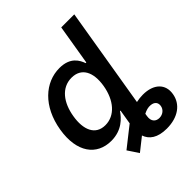

<svg xmlns="http://www.w3.org/2000/svg" viewBox="-253 -873 1223 1223"><g transform="rotate(-45 359.0 -261.0)"><path d="M226.6 9.9C322.8 9.9 373.2 -47.9 399.1 -85.6H403.8L387.4 13.1L251.4 120.4L299.7 193.2L388.1 123.2C404.1 170.8 447.4 204.5 531.6 204.5C633.9 204.5 701.3 153.8 714.1 76.7C728 -3.2 673.3 -56.8 576 -56.8C556.5 -56.8 536.2 -54.7 516.3 -50.1L628.9 -727.3H511.4L466.3 -456.3H460.6C447.4 -492.9 419 -552.6 320 -552.6C191.4 -552.6 76.3 -451.3 46.5 -271.7C17 -93.8 95.9 9.9 226.6 9.9ZM166.2 -272.7C183.2 -377.5 240.4 -454.5 331 -454.5C419 -454.5 456.7 -382.5 438.6 -272.7C420.1 -162.3 356.9 -87.7 270.2 -87.7C180.4 -87.7 148.4 -166.9 166.2 -272.7ZM498.2 58.6 501.1 40.5C523.1 29.1 544 23.4 563.6 25.6C595.9 28.4 610.4 47.9 606.2 74.9C601.9 103 576.7 123.2 546.2 123.2C514.6 123.2 491.1 101.9 498.2 58.6Z"/></g></svg>

Font: Magic Ui Pro Semi Bold
Style: Italic
Weight: 600
Italic angle: -9.39999°
Designer: Stefan Endress, Andreas Faust
Version: Version 1.000;FEAKit 1.0